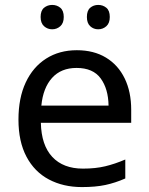

<svg xmlns="http://www.w3.org/2000/svg" viewBox="-20 -750 604 780"><path d="M292 -546Q361 -546 410.5 -516Q460 -486 486.5 -431.5Q513 -377 513 -304V-251H146Q148 -160 192.5 -112.5Q237 -65 317 -65Q368 -65 407.5 -74.5Q447 -84 489 -102V-25Q448 -7 408 1.5Q368 10 313 10Q237 10 178.5 -21Q120 -52 87.5 -113.5Q55 -175 55 -264Q55 -352 84.5 -415Q114 -478 167.5 -512Q221 -546 292 -546ZM291 -474Q228 -474 191.5 -433.5Q155 -393 148 -321H421Q420 -389 389 -431.5Q358 -474 291 -474ZM145 -681Q145 -707 159 -718.5Q173 -730 192 -730Q211 -730 225 -718.5Q239 -707 239 -681Q239 -656 225 -643.5Q211 -631 192 -631Q173 -631 159 -643.5Q145 -656 145 -681ZM333 -681Q333 -707 346.5 -718.5Q360 -730 379 -730Q398 -730 412 -718.5Q426 -707 426 -681Q426 -656 412 -643.5Q398 -631 379 -631Q360 -631 346.5 -643.5Q333 -656 333 -681Z"/></svg>

Font: Noto Sans Old Italic
Style: Regular
Weight: 400
Designer: Monotype Design Team
Foundry: Monotype Imaging Inc.
Version: Version 2.003; ttfautohint (v1.8.4.7-5d5b)